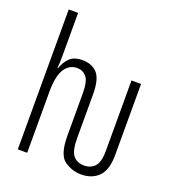

<svg xmlns="http://www.w3.org/2000/svg" viewBox="-139 -865 878 980"><g transform="rotate(20 300.0 -375.0)"><path d="M543 -144V-529H491V-148Q491 -84 468.5 -61Q446 -38 412 -38Q373 -38 352 -63.5Q331 -89 331 -158V-394Q331 -479 301.5 -510Q272 -541 221 -541Q175 -541 151.5 -517Q128 -493 117 -459H114Q117 -489 117 -525V-760H66V0H117V-329Q117 -417 142 -455.5Q167 -494 210 -494Q240 -494 260 -471Q280 -448 280 -380V-153Q280 -48 322 -19Q364 10 412 10Q472 10 507.5 -26Q543 -62 543 -144Z"/></g></svg>

Font: Noto Sans Mono UI Light
Style: Regular
Weight: 300
Designer: Monotype Design team
Foundry: Monotype Imaging Inc.
Version: 1.000